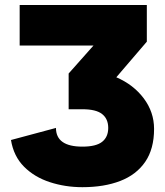

<svg xmlns="http://www.w3.org/2000/svg" viewBox="-20 -528 668 777"><path d="M59.6 -507.8H574.2V-359.4L450.7 -215.3Q520 -185.5 561.8 -129.9Q603.5 -74.2 603.5 -6.3Q603.5 74.7 567.6 127Q531.7 179.2 466.6 204.3Q401.4 229.5 313.5 229.5Q244.1 229.5 181.9 209.2Q119.6 189 77.4 146.7Q35.2 104.5 24.4 38.6L206.5 -10.3Q206.5 65.4 313.5 65.4Q368.7 65.4 393.3 45.9Q418 26.4 418 -10.3Q418 -46.9 393.3 -66.4Q368.7 -85.9 313.5 -85.9H257.8V-230.5L358.4 -343.8H59.6Z"/></svg>

Font: Giphurs Black
Style: Regular
Weight: 900
Version: Version 0.920; ttfautohint (v1.8.4.7-5d5b)